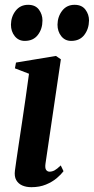

<svg xmlns="http://www.w3.org/2000/svg" viewBox="-20 -767 390 798"><path d="M110.5 11Q89 11 72.5 3.8Q56 -3.5 47.5 -18.5Q39 -33.5 42 -57.5Q43.5 -70 47.8 -99.2Q52 -128.5 58.2 -169.8Q64.5 -211 71.8 -259.8Q79 -308.5 86.5 -360Q94 -411.5 100.5 -460.5L42 -483L46.5 -507L212.5 -534.5L233 -520.5L169 -86.5Q166.5 -68 171.8 -60.8Q177 -53.5 186 -53.5Q196.5 -53.5 206.8 -59Q217 -64.5 232.5 -79.5L244 -55.5Q234 -42 215.8 -26.5Q197.5 -11 171 0Q144.5 11 110.5 11ZM83 -597Q57 -597 41.2 -616.8Q25.5 -636.5 25.5 -664.5Q26 -698 45.2 -722.5Q64.5 -747 97 -747Q127 -747 141.8 -727Q156.5 -707 156.5 -682Q156.5 -647 137.5 -622Q118.5 -597 83 -597ZM276 -597Q250 -597 234.5 -616.8Q219 -636.5 219 -664.5Q219.5 -698 238.5 -722.5Q257.5 -747 290 -747Q320 -747 335 -727Q350 -707 350 -682Q349.5 -647 330.5 -622Q311.5 -597 276 -597Z"/></svg>

Font: Merriweather 96pt SemiBold
Style: Italic
Weight: 600
Italic angle: -7.8°
Version: Version 2.101